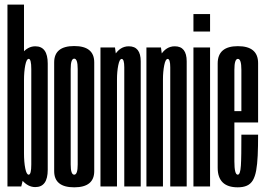

<svg xmlns="http://www.w3.org/2000/svg" viewBox="-20 -805 1150 829"><path d="M12.2 0V-785H83.6V-47.8L71.8 0ZM132.5 2.8Q100.1 2.8 75 -27.5Q49.9 -57.9 49.9 -111L83.6 -143.9Q83.6 -105 89.1 -77.9Q94.6 -50.8 103.8 -50.8Q115.1 -50.8 115.1 -94.8Q115.1 -138.8 115.1 -301Q115.1 -462.2 115.1 -506.6Q115.1 -550.9 103.8 -550.9Q94.6 -550.9 89.1 -523.4Q83.6 -495.9 83.6 -458.6L49.9 -490.7Q49.9 -543.8 75 -574.4Q100.1 -605.1 132.5 -605.1Q186.1 -605.1 186.1 -530.5Q186.1 -455.9 186.1 -301Q186.1 -146.8 186.1 -72Q186.1 2.8 132.5 2.8Z M300.4 3.8Q213.9 3.8 213.9 -66.2Q213.9 -136.2 213.9 -300.6Q213.9 -464.9 213.9 -535.6Q213.9 -606.2 300.4 -606.2Q386.9 -606.2 386.9 -535.6Q386.9 -464.9 386.9 -300.6Q386.9 -136.2 386.9 -66.2Q386.9 3.8 300.4 3.8ZM300.4 -50.8Q315.5 -50.8 315.5 -94.8Q315.5 -138.9 315.5 -300.6Q315.5 -462.3 315.5 -507Q315.5 -551.7 300.4 -551.7Q285.2 -551.7 285.2 -507Q285.2 -462.3 285.2 -300.6Q285.2 -138.9 285.2 -94.8Q285.2 -50.8 300.4 -50.8Z M413.8 0V-600H476.5L485.1 -536.2V0ZM516.6 0V-382.6Q516.6 -477.8 516.6 -514.2Q516.6 -550.6 505.2 -550.6Q496.1 -550.6 490.6 -523.1Q485.1 -495.6 485.1 -461.2L451.4 -472.7Q451.4 -527.9 474.8 -566.5Q498.2 -605.1 536.2 -605.1Q587.6 -605.1 587.6 -540Q587.6 -474.9 587.6 -380.2V0Z M612.2 0V-600H675L683.6 -536.2V0ZM715.1 0V-382.6Q715.1 -477.8 715.1 -514.2Q715.1 -550.6 703.8 -550.6Q694.6 -550.6 689.1 -523.1Q683.6 -495.6 683.6 -461.2L649.9 -472.7Q649.9 -527.9 673.3 -566.5Q696.7 -605.1 734.8 -605.1Q786.1 -605.1 786.1 -540Q786.1 -474.9 786.1 -380.2V0Z M815.2 0V-600H887V0ZM815.2 -744.4H887V-668.8H815.2Z M1006.4 3.8Q919.9 3.8 919.9 -80.9Q919.9 -165.5 919.9 -299.9Q919.9 -455.8 919.9 -530.8Q919.9 -605.7 1007.1 -605.7Q1094.4 -605.7 1094.4 -532.3Q1094.4 -458.9 1094.4 -301.8Q1094.4 -288.5 1094.4 -276.1H984.2V-325.3H1028.5L1022.2 -316.6Q1022.2 -456.4 1022.2 -503.6Q1022.2 -550.8 1007.1 -550.8Q992 -550.8 992 -503.6Q992 -456.4 992 -302.4Q992 -165.6 992 -108.2Q992 -50.8 1006.4 -50.8ZM1006.4 -50.8Q1012.2 -50.8 1015.4 -60.2Q1018.7 -69.7 1020.1 -90.2Q1021.4 -110.6 1021.8 -143.7Q1022.2 -176.8 1022.2 -223.4H1094.4Q1094.4 -171.7 1092.7 -133.6Q1090.9 -95.4 1086.1 -69Q1081.2 -42.5 1071.7 -26.5Q1062.1 -10.6 1046.1 -3.4Q1030.1 3.8 1006.4 3.8L1002.1 -21.1Z"/></svg>

Font: Anybody UltraCondensed Thin
Style: Regular
Weight: 100
Width: 1
Designer: Tyler Finck
Foundry: Etcetera Type Company
Version: Version 1.110